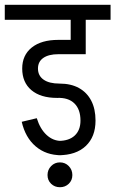

<svg xmlns="http://www.w3.org/2000/svg" viewBox="-45 -650 483 804"><path d="M211 0Q148 0 104.5 -37Q61 -74 46 -140L109 -155Q123 -110 150 -85Q177 -60 211 -60ZM-25 -567V-630H418V-567ZM200 0V-60Q244 -60 268 -82.5Q292 -105 292 -145H355Q355 -77 314 -38.5Q273 0 200 0ZM194 -240Q125 -240 86.5 -272.5Q48 -305 48 -363H114Q114 -333 137.5 -316.5Q161 -300 204 -300ZM292 -145Q292 -192 266.5 -217Q241 -242 194 -240L204 -300Q252 -300 285.5 -281.5Q319 -263 337 -228.5Q355 -194 355 -145ZM48 -363Q48 -419 88 -451Q128 -483 199 -483V-423Q159 -423 136.5 -407.5Q114 -392 114 -363ZM199 -423V-483H314V-423ZM251 -450V-615H314V-450ZM206 134Q184 134 169 119.5Q154 105 154 83Q154 61 169 45.5Q184 30 206 30Q228 30 243 45.5Q258 61 258 83Q258 105 243 119.5Q228 134 206 134Z"/></svg>

Font: Akshar Light
Style: Regular
Weight: 300
Designer: Tall Chai
Foundry: Tall Chai
Version: Version 1.100